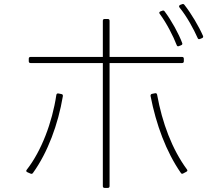

<svg xmlns="http://www.w3.org/2000/svg" viewBox="-20 -890 1040 941"><path d="M874 -870 863 -866C857 -863 856 -858 860 -853C896 -809 929 -748 949 -703C951 -698 955 -697 960 -699L970 -703C975 -705 977 -709 975 -714C954 -762 917 -824 884 -866C881 -870 878 -871 874 -870ZM777 -838 766 -834C760 -831 759 -827 763 -822C797 -776 829 -713 846 -669C848 -663 852 -662 857 -664L867 -668C873 -670 875 -674 873 -679C856 -725 820 -790 787 -834C784 -838 781 -839 777 -838ZM130 -581H484V22C484 28 487 31 493 31H508C514 31 517 28 517 22V-581H872C878 -581 881 -584 881 -590V-602C881 -608 878 -611 872 -611H517V-788C517 -794 514 -797 508 -797H493C487 -797 484 -794 484 -788V-611H130C124 -611 121 -608 121 -602V-590C121 -584 124 -581 130 -581ZM866 -43C869 -38 873 -37 878 -40L893 -48C899 -51 900 -55 896 -60C823 -159 775 -288 750 -426C749 -432 745 -434 740 -433L725 -430C720 -429 717 -425 718 -419C745 -280 794 -147 866 -43ZM114 -46 130 -39C135 -37 139 -38 142 -43C214 -143 265 -281 288 -418C289 -424 287 -428 281 -429L266 -432C260 -433 257 -430 256 -424C236 -290 183 -150 111 -58C107 -53 108 -49 114 -46Z"/></svg>

Font: LINE Seed JP_OTF Thin
Style: Regular
Weight: 250
Designer: LY Corporation & Fontrix & Fontworks
Version: Version 1.007